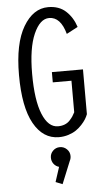

<svg xmlns="http://www.w3.org/2000/svg" viewBox="-63 -745 577 1055"><g transform="rotate(-5 225.0 -218.0)"><path d="M405 -348.5V-101.5Q400 -88 391.5 -74.2Q383 -60.5 368.5 -44.8Q354 -29 336.5 -17Q319 -5 294 3Q269 11 241.5 11Q154 11 103 -80Q52 -171 52 -348Q52 -521.5 106.5 -613.8Q161 -706 244 -706Q303.5 -706 341 -671.8Q378.5 -637.5 396 -583.5L333.5 -550.5Q307.5 -646 244 -646Q193.5 -646 159 -568Q124.5 -490 124.5 -348Q124.5 -203 156 -126Q187.5 -49 241.5 -49Q262 -49 278.5 -55.5Q295 -62 306.5 -74.5Q318 -87 323.8 -95.8Q329.5 -104.5 336.5 -118V-292H233.5V-348.5ZM295.5 119.5Q295.5 134 289 146L238.5 270L201 255L227.5 173.5Q209.5 168.5 198.2 153.8Q187 139 187 119.5Q187 97.5 202.8 81.8Q218.5 66 241 66Q263.5 66 279.5 81.8Q295.5 97.5 295.5 119.5Z"/></g></svg>

Font: League Mono Condensed Light
Style: Regular
Weight: 300
Width: 1
Designer: Tyler Finck
Foundry: The League of Moveable Type / Tyler Finck
Version: Version 2.210